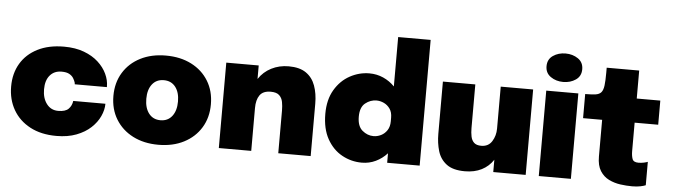

<svg xmlns="http://www.w3.org/2000/svg" viewBox="-49 -979 4165 1189"><g transform="rotate(5 2034.0 -385.0)"><path d="M328 13Q232.5 13 164 -23.5Q95.5 -60 59 -123.5Q22.5 -187 22.5 -268Q22.5 -349.5 59 -411Q95.5 -472.5 164 -507.2Q232.5 -542 328 -542Q398.5 -542 452 -522Q505.5 -502 541.2 -469.2Q577 -436.5 595.2 -397.5Q613.5 -358.5 613.5 -320V-315.5H414Q414 -321 412.5 -326Q408.5 -339 400 -353Q391.5 -367 374.2 -376.8Q357 -386.5 326 -386.5Q280.5 -386.5 253.8 -355.2Q227 -324 227 -268Q227 -213 253.8 -177.8Q280.5 -142.5 326 -142.5Q370.5 -142.5 390 -162.2Q409.5 -182 413.5 -212H613.5Q613.5 -174 595.2 -134.2Q577 -94.5 541.2 -61.2Q505.5 -28 452 -7.5Q398.5 13 328 13Z M961.5 12.5Q871.5 12.5 803.2 -22.5Q735 -57.5 696.8 -120Q658.5 -182.5 658.5 -265Q658.5 -347.5 696.8 -410Q735 -472.5 803.2 -507.2Q871.5 -542 961.5 -542Q1051.5 -542 1119.8 -507.2Q1188 -472.5 1226.2 -410Q1264.5 -347.5 1264.5 -265Q1264.5 -182.5 1226.2 -120Q1188 -57.5 1119.8 -22.5Q1051.5 12.5 961.5 12.5ZM961.5 -140Q1007.5 -140 1033.8 -174Q1060 -208 1060 -265Q1060 -322 1033.8 -355.5Q1007.5 -389 961.5 -389Q915.5 -389 889.2 -355.5Q863 -322 863 -265Q863 -208 889.2 -174Q915.5 -140 961.5 -140Z M1337 0V-531H1538.5V-447Q1568.5 -492.5 1617 -517.2Q1665.5 -542 1724.5 -542Q1792.5 -542 1832.5 -514.2Q1872.5 -486.5 1890.2 -437.5Q1908 -388.5 1908 -325.5V0H1706.5V-266Q1706.5 -293.5 1701.8 -318.5Q1697 -343.5 1680.2 -359.5Q1663.5 -375.5 1627 -375.5Q1579.5 -375.5 1559 -346.5Q1538.5 -317.5 1538.5 -266V0Z M2226.5 13Q2160 13 2102.8 -18.8Q2045.5 -50.5 2010.5 -113.2Q1975.5 -176 1975.5 -269Q1975.5 -357 2011.5 -418Q2047.5 -479 2105 -510.5Q2162.5 -542 2226.5 -542Q2272.5 -542 2312.8 -524Q2353 -506 2383.5 -474.5V-781.5H2585.5V0H2383.5V-59Q2353 -25.5 2312.8 -6.2Q2272.5 13 2226.5 13ZM2284.5 -157Q2308.5 -157 2331.2 -168.2Q2354 -179.5 2368.8 -202Q2383.5 -224.5 2383.5 -257.5V-280.5Q2383.5 -314 2368.5 -335.5Q2353.5 -357 2330.8 -367.8Q2308 -378.5 2284.5 -378.5Q2246.5 -378.5 2215 -353.2Q2183.5 -328 2183.5 -269Q2183.5 -210 2215 -183.5Q2246.5 -157 2284.5 -157Z M2867 10.5Q2792.5 10.5 2752.8 -19.8Q2713 -50 2698.2 -99.5Q2683.5 -149 2683.5 -205.5V-531H2885V-260Q2885 -231.5 2889.8 -207.8Q2894.5 -184 2909.5 -169.8Q2924.5 -155.5 2954.5 -155.5Q2999 -155.5 3021 -190.8Q3043 -226 3043 -270V-531H3244.5V0H3043V-76.5Q3015.5 -34.5 2971 -12Q2926.5 10.5 2867 10.5Z M3425.5 -593.5Q3381 -593.5 3347.8 -616.5Q3314.5 -639.5 3314.5 -682Q3314.5 -725 3347.8 -747.8Q3381 -770.5 3425.5 -770.5Q3470 -770.5 3503.2 -747.8Q3536.5 -725 3536.5 -682Q3536.5 -639 3503.2 -616.2Q3470 -593.5 3425.5 -593.5ZM3326 0V-531H3525.5V0Z M3906.5 13Q3872 13 3833.8 7.8Q3795.5 2.5 3762 -14Q3728.5 -30.5 3707.5 -63.8Q3686.5 -97 3686.5 -153V-381H3568V-531H3570.5Q3609.5 -531 3632.8 -534.5Q3656 -538 3667.5 -551.5Q3679 -565 3682.8 -594Q3686.5 -623 3686.5 -674V-705H3888.5V-531H4035V-381H3888.5V-205Q3888.5 -176 3895.5 -156Q3902.5 -136 3933 -136Q3951 -136 3967 -139.5Q3983 -143 3991 -146.5V-1Q3979.5 4 3957.8 8.5Q3936 13 3906.5 13Z"/></g></svg>

Font: Epilogue Black
Style: Regular
Weight: 900
Designer: Tyler Finck
Foundry: Etcetera Type Co
Version: Version 2.111; ttfautohint (v1.8.3)